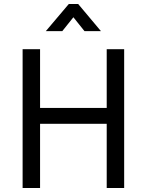

<svg xmlns="http://www.w3.org/2000/svg" viewBox="-20 -948 740 968"><path d="M94 0V-700H182V-404H518V-700H606V0H518V-324H182V0ZM211 -791 327 -928H374L489 -791H406L322 -896H378L294 -791Z"/></svg>

Font: Inclusive Sans
Style: Regular
Weight: 400
Designer: Olivia King
Foundry: Olivia King
Version: Version 2.004